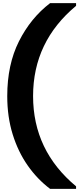

<svg xmlns="http://www.w3.org/2000/svg" viewBox="-20 -1012 503 1219"><path d="M463 187H298Q217 126 156 39Q95 -48 60.5 -159Q26 -270 26 -402Q26 -602 100.5 -750Q175 -898 298 -992H463V-975Q190 -748 190 -402Q190 -56 463 171Z"/></svg>

Font: Ulagadi Sans
Style: Bold
Weight: 700
Designer: Ninad Kale (Devanagari), Jonny Pinhorn (Latin)
Foundry: Indian Type Foundry
Version: Version 3.01;March 29, 2020;FontCreator 12.0.0.2522 64-bit; 